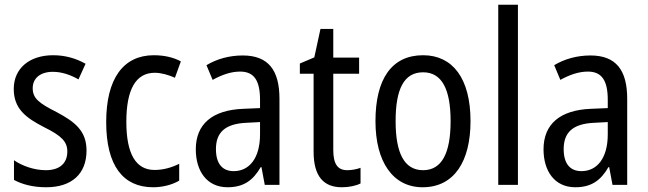

<svg xmlns="http://www.w3.org/2000/svg" viewBox="-20 -780 2735 810"><path d="M345 -145C345 -228 296 -266 219 -307C144 -345 118 -365 118 -408C118 -450 150 -477 203 -477C241 -477 278 -464 311 -445L341 -511C300 -534 255 -547 204 -547C105 -547 38 -492 38 -405C38 -321 89 -283 167 -243C240 -207 264 -182 264 -141C264 -92 233 -62 173 -62C123 -62 72 -81 39 -104V-21C72 -3 117 10 175 10C281 10 345 -45 345 -145Z M626 10C665 10 706 0 736 -18V-89C704 -73 669 -63 632 -63C553 -63 513 -131 513 -266C513 -403 553 -473 633 -473C660 -473 691 -464 718 -452L743 -521C714 -537 675 -547 629 -547C500 -547 428 -448 428 -265C428 -80 500 10 626 10Z M1004 -546C947 -546 894 -531 851 -505L877 -443C917 -465 955 -478 993 -478C1050 -478 1077 -443 1077 -359V-324L1007 -321C875 -316 806 -256 806 -150C806 -58 853 10 940 10C1007 10 1047 -18 1080 -75H1083L1097 0H1159V-363C1159 -483 1113 -546 1004 -546ZM1020 -262 1077 -265V-213C1077 -113 1032 -58 966 -58C920 -58 891 -87 891 -151C891 -220 928 -258 1020 -262Z M1445 -62C1403 -62 1386 -90 1386 -148V-469H1495V-537H1386V-658H1332L1306 -538L1245 -512V-469H1303V-140C1303 -34 1347 10 1422 10C1452 10 1481 4 1501 -6V-72C1485 -66 1464 -62 1445 -62Z M1965 -269C1965 -450 1889 -547 1765 -547C1632 -547 1564 -446 1564 -269C1564 -98 1637 10 1763 10C1896 10 1965 -99 1965 -269ZM1649 -269C1649 -404 1684 -475 1765 -475C1844 -475 1881 -404 1881 -269C1881 -134 1844 -62 1765 -62C1685 -62 1649 -135 1649 -269Z M2165 0V-760H2082V0Z M2471 -546C2414 -546 2361 -531 2318 -505L2344 -443C2384 -465 2422 -478 2460 -478C2517 -478 2544 -443 2544 -359V-324L2474 -321C2342 -316 2273 -256 2273 -150C2273 -58 2320 10 2407 10C2474 10 2514 -18 2547 -75H2550L2564 0H2626V-363C2626 -483 2580 -546 2471 -546ZM2487 -262 2544 -265V-213C2544 -113 2499 -58 2433 -58C2387 -58 2358 -87 2358 -151C2358 -220 2395 -258 2487 -262Z"/></svg>

Font: Noto Sans Condensed
Style: Regular
Weight: 400
Width: 3
Designer: Monotype Design Team
Foundry: Monotype Imaging Inc.
Version: Version 2.013